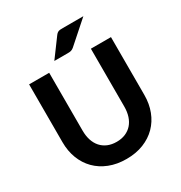

<svg xmlns="http://www.w3.org/2000/svg" viewBox="-212 -1083 1171 1242"><g transform="rotate(-30 373.0 -462.0)"><path d="M373 -120Q409.5 -120 438.5 -132.2Q467.5 -144.5 487.5 -167Q507.5 -189.5 518 -221.5Q528.5 -253.5 528.5 -293.5V-725.5H678.5V-293.5Q678.5 -227.5 657.2 -172.2Q636 -117 596.5 -77Q557 -37 500.5 -14.5Q444 8 373 8Q302 8 245.2 -14.5Q188.5 -37 149 -77Q109.5 -117 88.2 -172.2Q67 -227.5 67 -293.5V-725.5H217V-293.5Q217 -253.5 227.5 -221.5Q238 -189.5 258 -167Q278 -144.5 307 -132.2Q336 -120 373 -120ZM591.5 -932 430 -789Q424.5 -784.5 419.5 -781.8Q414.5 -779 409.2 -777.5Q404 -776 397.8 -775.5Q391.5 -775 384 -775H284L384 -910.5Q389.5 -918 394.8 -922.2Q400 -926.5 406.2 -928.8Q412.5 -931 420.5 -931.5Q428.5 -932 439 -932Z"/></g></svg>

Font: Lato 2
Style: Regular
Weight: 800
Designer: Lukasz Dziedzic with Adam Twardoch and Botio Nikoltchev
Foundry: tyPoland Lukasz Dziedzic
Version: Version 2.015; 2015-08-06; http://www.latofonts.com/